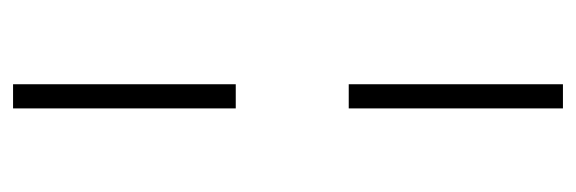

<svg xmlns="http://www.w3.org/2000/svg" viewBox="-314 -496 882 294"><g transform="rotate(-90 127.0 -349.0)"><path d="M108 -429V-770H145V-429ZM108 72V-256H145V72Z"/></g></svg>

Font: Exo Thin ExtraLight
Style: Regular
Weight: 250
Version: Version 2.000